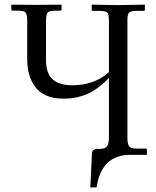

<svg xmlns="http://www.w3.org/2000/svg" viewBox="-20 -666 674 827"><path d="M528.8 -73.2Q528.8 -45.9 535.9 -35.9Q543 -25.9 568.8 -25.9H607.9Q612.8 -25.9 612.8 -21V1H541Q417 1 396 141.1H369.1L376 -4.9Q376 -14.6 382.8 -19.8Q389.6 -24.9 396 -24.9H413.1Q434.6 -24.9 441.9 -37.6Q449.2 -50.3 449.2 -74.2V-330.1Q420.4 -300.8 393.3 -282.2Q366.2 -263.7 340.6 -255.1Q314.9 -246.6 295.2 -243.9Q275.4 -241.2 250 -241.2Q209 -241.2 178.5 -254.9Q147.9 -268.6 130.6 -293Q113.3 -317.4 105.2 -346.9Q97.2 -376.5 97.2 -412.1V-578.1Q97.2 -605 89.6 -612.5Q82 -620.1 53.2 -620.1H36.1Q28.8 -620.1 28.8 -625V-646L137.2 -645L245.1 -646V-625Q245.1 -620.1 238.8 -620.1H222.2Q192.4 -620.1 185.3 -611.8Q178.2 -603.5 178.2 -578.1V-408.2Q178.2 -349.1 206.8 -324Q235.4 -298.8 292 -298.8Q385.7 -298.8 449.2 -355V-577.1Q449.2 -604 442.4 -611.6Q435.5 -619.1 409.2 -619.1H378.9Q375 -619.1 375 -624V-646L488.8 -644L604 -646V-625Q604 -619.1 598.1 -619.1H568.8Q543 -619.1 535.9 -611.8Q528.8 -604.5 528.8 -577.1Z"/></svg>

Font: Linux Libertine G
Style: Regular
Weight: 400
Designer: Philipp H. Poll
Foundry: Philipp H. Poll
Version: Version 4.7.5